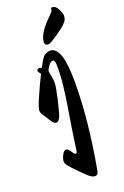

<svg xmlns="http://www.w3.org/2000/svg" viewBox="-188 -1016 722 1120"><g transform="rotate(-20 172.5 -456.0)"><path d="M207 -634Q207 -668 193 -668Q179 -668 164.5 -647Q150 -626 150 -618Q150 -610 155 -588Q160 -566 160 -542.5Q160 -519 143 -444.5Q126 -370 115.5 -345.5Q105 -321 91 -321Q80 -321 71.5 -330.5Q63 -340 51.5 -359Q40 -378 30 -391.5Q20 -405 20 -422Q20 -439 51 -508.5Q82 -578 103 -619Q89 -636 89 -642Q89 -654 106 -654Q111 -654 119 -650Q121 -653 128 -666.5Q135 -680 138 -685Q141 -690 148.5 -700.5Q156 -711 162 -716Q181 -728 198 -728Q273 -728 272 -510Q272 -504 272 -501Q272 -270 218 28Q213 50 196 50Q177 50 152 26Q127 2 114 -11Q79 -46 67 -62Q52 -79 52 -94Q52 -109 63.5 -131.5Q75 -154 88 -154Q101 -154 113.5 -133Q126 -112 134 -112Q142 -112 144.5 -127.5Q147 -143 150 -171Q158 -230 182.5 -380Q207 -530 207 -603ZM181 -783Q181 -838 263 -917Q277 -931 282.5 -937.5Q288 -944 288 -953Q288 -962 294 -962Q318 -962 331.5 -934Q345 -906 345 -892Q345 -864 323 -846Q313 -833 264 -799.5Q215 -766 202.5 -766Q190 -766 185.5 -772Q181 -778 181 -783Z"/></g></svg>

Font: Devonshire
Style: Regular
Weight: 400
Designer: Astigmatic (AOETI)
Foundry: Astigmatic (AOETI)
Version: Version 1.001